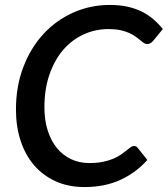

<svg xmlns="http://www.w3.org/2000/svg" viewBox="-20 -748 678 776"><path d="M340.5 -89Q372 -89 396.2 -94Q420.5 -99 438.5 -106.8Q456.5 -114.5 469.2 -123.5Q482 -132.5 491.5 -140.2Q501 -148 508 -153Q515 -158 521.5 -158Q527 -158 530.5 -155.8Q534 -153.5 536 -151L575.5 -101.5Q529 -49.5 466 -20.8Q403 8 321.5 8Q256 8 204.5 -15.5Q153 -39 117.5 -80.5Q82 -122 63.2 -179.5Q44.5 -237 44.5 -305Q44.5 -398.5 74 -476.2Q103.5 -554 155 -610Q206.5 -666 275.8 -697Q345 -728 424.5 -728Q463.5 -728 495.2 -721Q527 -714 552.8 -701.2Q578.5 -688.5 599.5 -670.5Q620.5 -652.5 638 -630.5L599.5 -583.5Q595 -578 589 -574Q583 -570 574 -570Q567.5 -570 561 -574.5Q554.5 -579 546.5 -585.8Q538.5 -592.5 527.8 -600.2Q517 -608 502 -614.8Q487 -621.5 466.8 -626Q446.5 -630.5 419 -630.5Q364 -630.5 316.5 -608.2Q269 -586 234.2 -545Q199.5 -504 179.5 -445.5Q159.5 -387 159.5 -314.5Q159.5 -262 173 -220Q186.5 -178 210.5 -149Q234.5 -120 267.8 -104.5Q301 -89 340.5 -89Z"/></svg>

Font: Lato SemiBold
Style: Italic
Weight: 600
Italic angle: -7°
Designer: Lukasz Dziedzic with Adam Twardoch and Botio Nikoltchev
Foundry: tyPoland Lukasz Dziedzic
Version: Version 2.015; 2015-08-06; http://www.latofonts.com/